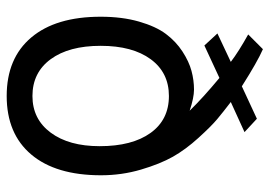

<svg xmlns="http://www.w3.org/2000/svg" viewBox="-136 -647 806 574"><g transform="rotate(90 267.0 -360.0)"><path d="M30 -258Q30 -322 44.5 -372.5Q59 -423 81.5 -453Q104 -483 134 -502.5Q164 -522 192 -529.5Q220 -537 248 -537Q272 -537 311 -524Q272 -564 213 -613L116 -568L80 -607L165 -647Q135 -670 83 -699L127 -743Q164 -727 238 -680L335 -725L375 -688L285 -647Q315 -624 336 -606.5Q357 -589 392 -550.5Q427 -512 448.5 -474Q470 -436 487 -378.5Q504 -321 504 -259Q504 -124 442 -50.5Q380 23 267 23Q154 23 92 -50.5Q30 -124 30 -258ZM267 -462Q197 -462 157 -407.5Q117 -353 117 -258Q117 -163 157 -108.5Q197 -54 267 -54Q336 -54 376.5 -108.5Q417 -163 417 -255Q417 -352 377.5 -407Q338 -462 267 -462Z"/></g></svg>

Font: ColatingCofangSans
Style: Regular
Weight: 400
Foundry: GNU
Version: Version 412.227;June 27, 2022;FontCreator 11.0.0.2412 32-bit